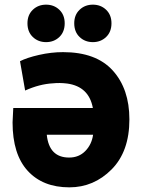

<svg xmlns="http://www.w3.org/2000/svg" viewBox="-20 -776 608 825"><path d="M536 -263Q536 -125 459.5 -48Q383 29 278 29Q164 29 99 -42Q34 -113 34 -250Q34 -255 37 -312H379Q362 -404 269 -417Q236 -421 208 -418Q150 -415 88 -387L66 -513Q95 -528 147.5 -540Q200 -552 251 -552Q393 -552 464.5 -473Q536 -394 536 -263ZM380 -197H181Q191 -99 277 -99Q319 -99 346.5 -127Q374 -155 380 -197ZM258 -676Q258 -639 235 -617Q212 -595 178 -595Q144 -595 121 -617Q98 -639 98 -676Q98 -712 121 -734Q144 -756 178 -756Q212 -756 235 -734Q258 -712 258 -676ZM459 -676Q459 -639 436 -617Q413 -595 379 -595Q345 -595 322 -617Q299 -639 299 -676Q299 -712 322 -734Q345 -756 379 -756Q413 -756 436 -734Q459 -712 459 -676Z"/></svg>

Font: Repo
Style: Bold
Weight: 700
Designer: Stefan Peev
Foundry: Context Ltd
Version: Version 001.000